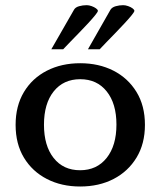

<svg xmlns="http://www.w3.org/2000/svg" viewBox="-20 -692 607 727"><path d="M283.7 14.2Q212.9 14.2 157.7 -14.2Q102.5 -42.5 70.8 -94.7Q39.1 -147 39.1 -219.2Q39.1 -291 70.6 -343.5Q102.1 -396 157.5 -424.3Q212.9 -452.6 283.7 -452.6Q354 -452.6 409.2 -424.6Q464.4 -396.5 496.6 -344.2Q528.8 -292 528.8 -219.2Q528.8 -147.9 497.1 -95.5Q465.3 -43 410.2 -14.4Q355 14.2 283.7 14.2ZM283.2 -47.4Q346.7 -47.4 383.8 -94Q420.9 -140.6 420.9 -220.2Q420.9 -299.8 384 -345.9Q347.2 -392.1 283.7 -392.1Q220.2 -392.1 183.3 -345.9Q146.5 -299.8 146.5 -219.7Q146.5 -140.1 183.1 -93.8Q219.7 -47.4 283.2 -47.4ZM313 -505.4 398.4 -655.3Q404.3 -664.6 418.2 -668.5Q432.1 -672.4 446.3 -672.4Q455.1 -672.4 465.1 -668.9Q475.1 -665.5 481.9 -660.4Q488.8 -655.3 488.8 -650.9Q488.8 -647 478.5 -634.3Q468.3 -621.6 452.1 -604.2Q436 -586.9 418.2 -568.4Q400.4 -549.8 384 -533.2Q367.7 -516.6 357.4 -505.4ZM174.3 -505.4 260.3 -655.3Q265.6 -664.6 279.5 -668.5Q293.5 -672.4 308.1 -672.4Q316.9 -672.4 326.7 -668.9Q336.4 -665.5 343.5 -660.4Q350.6 -655.3 350.6 -650.9Q350.6 -647 340.3 -634.3Q330.1 -621.6 314 -604.2Q297.9 -586.9 280 -568.4Q262.2 -549.8 245.8 -533.2Q229.5 -516.6 219.2 -505.4Z"/></svg>

Font: Kameron Medium
Style: Regular
Weight: 500
Designer: Vernon Adams
Foundry: Vernon Adams
Version: Version 1.100